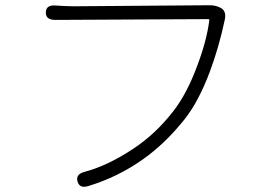

<svg xmlns="http://www.w3.org/2000/svg" viewBox="-20 -709 1040 733"><path d="M318 1Q284 12 276 -16Q268 -44 303 -53Q390 -76 487 -140Q573 -196 642 -285Q694 -352 733 -458Q769 -553 779 -631Q780 -636 775 -636L191 -633Q154 -633 155 -662Q156 -691 192 -688L226 -686Q243 -685 260 -685L781 -689Q806 -689 826 -677Q845 -664 838 -633Q816 -529 781 -435Q738 -321 685 -254Q611 -161 526 -101Q430 -33 318 1Z"/></svg>

Font: Resource Han Rounded KR Light
Style: Regular
Weight: 300
Designer: Cyano Hao (round all glyphs); Ryoko NISHIZUKA 西塚涼子 (kana, bopomofo & ideographs); Paul D. Hunt (Latin, Greek & Cyrillic)
Foundry: Cyano Hao
Version: 0.990